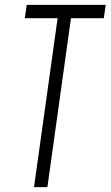

<svg xmlns="http://www.w3.org/2000/svg" viewBox="-20 -770 455 790"><path d="M120 0 217 -695H82L90 -750H415L407 -695H272L175 0Z"/></svg>

Font: Mohave Light Light
Style: Italic
Weight: 300
Italic angle: -8°
Version: Version 2.003